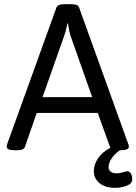

<svg xmlns="http://www.w3.org/2000/svg" viewBox="-20 -722 657 925"><path d="M617 142Q617 163 590 173Q563 183 535 183Q486 183 459 160Q432 137 432 103Q432 71 452.5 40.5Q473 10 512 -10L510 -14L451 -178H157L100 -14Q95 2 60 2H55Q12 2 12 -15Q12 -20 15 -29L252 -686Q258 -702 292 -702H321Q357 -702 361 -686L598 -28Q601 -21 601 -15Q601 2 558 2H557Q531 20 517 42.5Q503 65 503 83Q503 97 513 105Q523 113 542 113Q557 113 572 108Q587 103 594 103Q604 103 610.5 114Q617 125 617 142ZM424 -254 319 -552Q314 -568 307 -610H305Q297 -570 290 -552L185 -254Z"/></svg>

Font: Asap-Regular
Style: Regular
Weight: 400
Designer: Pablo Cosgaya
Foundry: Omnibus-Type
Version: Version 2.000; ttfautohint (v1.8)